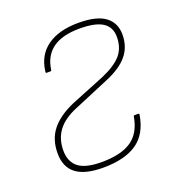

<svg xmlns="http://www.w3.org/2000/svg" viewBox="-99 -572 614 665"><g transform="rotate(-20 208.5 -239.5)"><path d="M171 11Q104 11 71.5 -14Q39 -39 39 -90Q39 -141 66.5 -175.5Q94 -210 149 -234L275 -285Q326 -307 348 -333Q370 -359 370 -399Q370 -435 343 -452.5Q316 -470 258 -470Q131 -470 117 -369Q117 -365 112 -365H99Q95 -365 96 -370Q103 -429 146 -459.5Q189 -490 261 -490Q328 -490 359.5 -466.5Q391 -443 391 -400Q391 -355 365 -323.5Q339 -292 283 -269L157 -216Q107 -196 84 -165.5Q61 -135 61 -92Q61 -51 87 -30Q113 -9 173 -9Q244 -9 282.5 -35Q321 -61 331 -120Q331 -123 335 -123H349Q352 -123 352 -120Q341 -51 296 -20Q251 11 171 11Z"/></g></svg>

Font: Sofia Sans Semi Condensed Thin
Style: Italic
Weight: 250
Italic angle: -9°
Version: Version 4.100